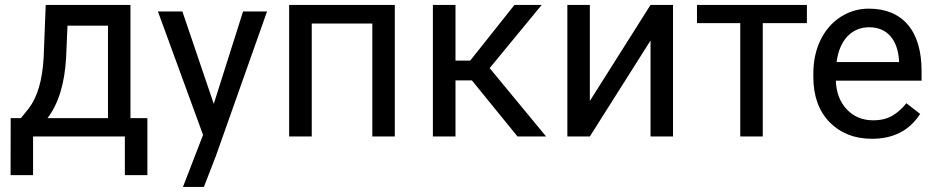

<svg xmlns="http://www.w3.org/2000/svg" viewBox="-20 -548 3757 771"><path d="M170.9 -73.7H413.6V-444.8H251L245.6 -318.8Q237.3 -161.1 170.9 -73.7ZM64 -73.7 95.2 -112.3Q147.9 -180.7 155.3 -317.4L163.6 -528.3H503.9V-73.7H571.8V155.3H481.4V0H112.8V155.3H22.5L22.9 -73.7Z M712.9 -500.5 838.4 -130.9 955.6 -500.5 956.1 -502H957.5H1049.3H1052.7L1051.3 -499L847.7 76.2Q840.3 94.7 799.3 201.2L798.8 202.6H797.4H717.8H714.8L715.8 199.7L795.4 -6.3L615.2 -499L614.3 -502H617.2H710.9H712.4Z M1565.4 0H1475.1V-453.6H1231.9V0H1141.1V-528.3H1565.4Z M1875 -225.1H1809.1V0H1718.3V-528.3H1809.1V-304.7H1868.2L2045.9 -528.3H2155.3L1946.3 -274.4L2172.9 0H2058.1Z M2592.3 -528.3H2682.6V0H2592.3V-385.3L2348.6 0H2258.3V-528.3H2348.6V-142.6Z M3220.2 -455.1H3043V0H2952.6V-455.1H2778.8V-528.3H3220.2Z M3590.3 -298.8V-303.2Q3586.4 -367.7 3555.2 -403.3Q3523.9 -438.5 3469.7 -438.5Q3418 -438.5 3382.3 -401.4Q3348.1 -364.3 3339.4 -298.8ZM3673.8 -88.9Q3609.9 9.3 3481.4 9.3Q3376.5 9.3 3311 -57.6Q3246.6 -124.5 3246.1 -236.8V-252.9Q3246.1 -328.1 3274.9 -387.2Q3303.7 -446.3 3355.5 -480Q3408.2 -513.7 3469.7 -513.2Q3570.3 -513.2 3626 -448.2Q3680.7 -383.3 3680.7 -262.2V-226.6V-224.1H3678.7H3336.4Q3338.9 -153.3 3379.9 -109.4Q3421.4 -64.9 3486.3 -64.9Q3532.2 -64.9 3563.5 -83.5Q3594.7 -102.1 3618.2 -131.8L3619.6 -133.8L3621.1 -132.3L3673.3 -91.8L3675.3 -90.3Z"/></svg>

Font: MAUL
Style: Regular
Weight: 400
Designer: MAUL
Version: Version 1.0; 2020; ttfautohint (v1.8.3)